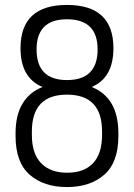

<svg xmlns="http://www.w3.org/2000/svg" viewBox="-20 -751 542 777"><path d="M439 -556Q439 -436 351 -399Q459 -356 459 -212V-200Q459 -94 402 -44Q345 6 251 6Q157 6 100 -44Q43 -94 43 -200V-212Q43 -355 152 -399Q63 -436 63 -556Q63 -731 251 -731Q439 -731 439 -556ZM393 -205V-219Q393 -368 251 -368Q109 -368 109 -219V-205Q109 -129 146.5 -90.5Q184 -52 252 -52Q320 -52 356.5 -90.5Q393 -129 393 -205ZM251 -673Q128 -673 128 -551Q128 -427 251 -427Q375 -427 375 -551Q375 -673 251 -673Z"/></svg>

Font: Dosis
Style: Book
Weight: 400
Designer: EdgarTolentino, PabloImpallari, IginoMarini
Foundry: EdgarTolentino, PabloImpallari, IginoMarini
Version: Version 1.007